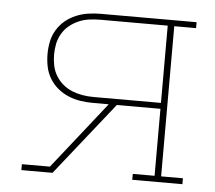

<svg xmlns="http://www.w3.org/2000/svg" viewBox="-43 -567 686 614"><g transform="rotate(5 300.0 -260.0)"><path d="M47 0V-19H137L307 -234H256Q236 -234 216 -237Q196 -240 177 -248Q158 -256 142.5 -269Q127 -282 116.5 -299.5Q106 -317 102 -337Q98 -357 98 -377Q98 -397 102 -417Q106 -437 116.5 -454.5Q127 -472 142.5 -485Q158 -498 177 -506Q196 -514 216 -517Q236 -520 256 -520H564V-501H494V-19H564V0H403V-19H473V-234H333L147 0ZM256 -253H473V-501H256Q238 -501 220.5 -498.5Q203 -496 187 -489Q171 -482 157.5 -471Q144 -460 135 -444.5Q126 -429 122.5 -412Q119 -395 119 -377Q119 -360 122.5 -342.5Q126 -325 135 -310Q144 -295 157.5 -283.5Q171 -272 187 -265.5Q203 -259 220.5 -256Q238 -253 256 -253Z"/></g></svg>

Font: Iosevka HT Thin Extended
Style: Regular
Weight: 100
Width: 7
Monospace: yes
Designer: Belleve Invis
Foundry: Belleve Invis
Version: Version 32.3.0; ttfautohint (v1.8.4)